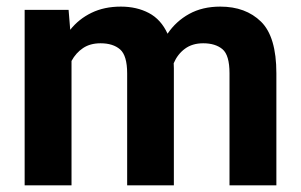

<svg xmlns="http://www.w3.org/2000/svg" viewBox="-20 -558 906 578"><path d="M282.7 -427.7Q251.5 -427.7 230 -413.3Q208.5 -398.9 195.3 -374.5V0H54.2V-528.3H186.5L191.4 -468.3Q217.3 -501 255.6 -519.5Q293.9 -538.1 343.8 -538.1Q391.6 -538.1 428.2 -518.8Q464.8 -499.5 484.4 -456.5Q509.8 -494.1 549.6 -516.1Q589.4 -538.1 643.1 -538.1Q719.7 -538.1 765.9 -492.7Q812 -447.3 812 -337.4V0H670.9V-337.4Q670.9 -392.1 649.7 -409.9Q628.4 -427.7 591.8 -427.7Q559.1 -427.7 536.9 -411.4Q514.6 -395 502.9 -367.7Q503.4 -360.4 503.4 -352.5V0H362.8V-336.9Q362.8 -390.6 341.6 -409.2Q320.3 -427.7 282.7 -427.7Z"/></svg>

Font: Vazirmatn FD
Style: Bold
Weight: 700
Designer: Saber Rastikerdar
Foundry: Saber Rastikerdar
Version: Version 33.001